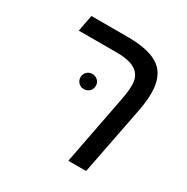

<svg xmlns="http://www.w3.org/2000/svg" viewBox="-141 -720 817 840"><g transform="rotate(30 267.0 -299.5)"><path d="M314 0 381.8 -352.1Q390.1 -393.6 390.1 -425.8Q390.1 -470.7 359.1 -493.4Q328.1 -516.1 259.8 -516.1H68.8L85 -599.1H269Q380.9 -599.1 430.9 -560.8Q481 -522.5 481 -438Q481 -398.4 472.2 -351.1L403.8 0ZM177.2 -344.2Q177.2 -359.9 188.5 -370.8Q199.7 -381.8 215.3 -381.8Q231.9 -381.8 243.2 -370.8Q254.4 -359.9 254.4 -344.2Q254.4 -327.1 243.2 -316.2Q231.9 -305.2 215.3 -305.2Q199.7 -305.2 188.5 -316.2Q177.2 -327.1 177.2 -344.2Z"/></g></svg>

Font: Liberation Sans
Style: Italic
Weight: 400
Italic angle: -12°
Designer: Steve Matteson
Foundry: Ascender Corporation
Version: Version 2.1.5